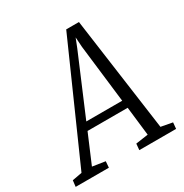

<svg xmlns="http://www.w3.org/2000/svg" viewBox="-232 -884 976 1019"><g transform="rotate(-30 256.0 -374.5)"><path d="M-60 0 -55.5 -38 4 -49 314.5 -749H392.5L489 -51L559 -38L555.5 0H330L333.5 -38L409.5 -49L389 -225.5H143L68.5 -50L146.5 -38L143.5 0ZM162.5 -272.5H382.5L340.5 -627L336.5 -687L315 -632.5Z"/></g></svg>

Font: Merriweather 24pt SemiCondensed Light
Style: Italic
Weight: 300
Width: 4
Italic angle: -7.8°
Designer: Eben Sorkin
Foundry: Eben Sorkin
Version: Version 2.101